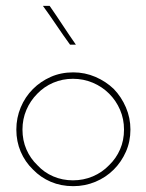

<svg xmlns="http://www.w3.org/2000/svg" viewBox="-20 -632 502 658"><path d="M370 -51Q396 -77 411.5 -112Q427 -147 427 -188Q427 -228 411.5 -264Q396 -300 370 -327Q343 -353 307 -368.5Q271 -384 231 -384Q189 -384 154 -368.5Q119 -353 93 -327Q66 -300 51 -264Q36 -228 36 -188Q36 -147 51 -112Q66 -77 93 -51Q119 -24 154 -9Q189 6 231 6Q271 6 307 -9Q343 -24 370 -51ZM108 -66Q84 -89 70.5 -120Q57 -151 57 -188Q57 -224 70.5 -255.5Q84 -287 108 -311Q131 -335 162.5 -348.5Q194 -362 230 -362Q266 -362 298 -348.5Q330 -335 354 -311Q378 -287 391.5 -255.5Q405 -224 405 -188Q405 -151 391.5 -120Q378 -89 354 -66Q330 -41 298 -27.5Q266 -14 230 -14Q194 -14 162.5 -27.5Q131 -41 108 -66ZM240 -479Q217 -512 195 -545.5Q173 -579 150 -612H127Q151 -579 173.5 -545.5Q196 -512 220 -479Z"/></svg>

Font: Josefin Slab Thin ExtraLight
Style: Regular
Weight: 250
Version: Version 2.000